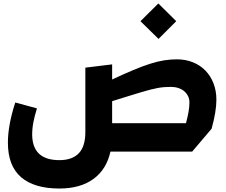

<svg xmlns="http://www.w3.org/2000/svg" viewBox="-20 -881 1316 1116"><path d="M901.4 -654.8 796.4 -757.8 900.4 -860.8 1004.4 -757.8ZM1007.8 -536.1Q1059.1 -536.1 1101.3 -519Q1143.6 -502 1173.8 -470.9Q1204.1 -439.9 1220.9 -396.7Q1237.8 -353.5 1237.8 -300.8Q1237.8 -267.1 1230.7 -224.6Q1223.6 -182.1 1210 -132.8L1097.2 0H622.1Q610.8 51.3 586.2 91.1Q561.5 130.9 524.2 158.4Q486.8 186 437 200.4Q387.2 214.8 325.2 214.8Q178.7 214.8 102.3 148.7Q25.9 82.5 25.9 -51.8Q25.9 -153.3 68.8 -285.2L194.8 -251Q181.2 -208 174.1 -171.1Q167 -134.3 167 -98.1Q168.5 49.8 325.2 49.8Q400.4 49.8 438.5 9.3Q476.1 -30.3 476.1 -113.3V-487.8L631.8 -506.8V-418.9Q701.7 -451.7 755.4 -474.1Q809.1 -496.6 853 -510.5Q897 -524.4 934.1 -530.3Q971.2 -536.1 1007.8 -536.1ZM1061 -165Q1070.8 -201.2 1075.9 -230.7Q1081.1 -260.3 1081.1 -286.1Q1081.1 -305.7 1073 -322.3Q1064.9 -338.9 1050.8 -350.8Q1036.6 -362.8 1016.6 -369.4Q996.6 -376 973.1 -376Q952.6 -376 934.3 -374.5Q916 -373 896 -369.4Q876 -365.7 852.5 -359.6Q829.1 -353.5 797.9 -344.2Q766.6 -335 726.1 -322.3Q685.5 -309.6 631.8 -293V-165Z"/></svg>

Font: DimaExpo
Style: Bold
Weight: 700
Width: 6
Designer: R.Balvardi
Foundry: Dima Software Group
Version: Version 1.00;June 11, 2019;FontCreator 11.5.0.2427 64-bit